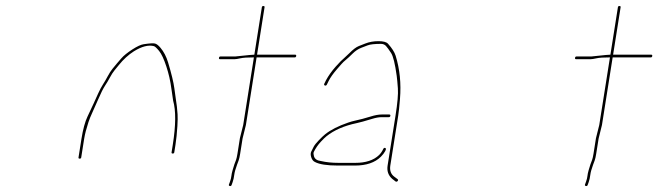

<svg xmlns="http://www.w3.org/2000/svg" viewBox="-71 -608 2191 639"><path d="M-51 0Z M194.2 -80C197.2 -80 198.9 -81.3 199.3 -84L209.1 -146C211.6 -161.7 216.4 -180.2 223.4 -201.5C226.6 -211.2 230.5 -220.8 235 -230.5C239.5 -240.2 246.4 -255.6 255.6 -276.9C264.7 -298.2 272.6 -313.9 279.3 -324C284.6 -332 289.8 -340.8 295 -350.5C300.2 -360.2 305.3 -368 310.2 -374C315.2 -380 319.9 -385.8 324.5 -391.5C339.6 -410.3 356.2 -425.4 374.2 -437C400.5 -453.4 422.8 -459.2 441 -454.5C444.8 -453.5 450.7 -448.1 458.7 -438.2C466.6 -428.4 474.7 -411.1 482.7 -386.5C486.5 -374.8 489.8 -363 492.6 -351C495.4 -339 497.9 -324.5 500.2 -307.5C502.5 -290.5 504.2 -279 505.2 -273C514.7 -240 514.3 -191 504 -126L500 -101C499.6 -98.3 500.9 -97 503.9 -97C506.9 -97 508.6 -98.3 509 -101L513 -126C515.8 -143.9 517.9 -164.7 519.4 -188.5C520.4 -205.5 520.6 -218.5 520 -227.5C519.5 -236.5 518.7 -245.2 517.7 -253.5C516.6 -261.8 515.6 -269.2 514.6 -275.5C513.6 -281.8 511.8 -294.8 509.2 -314.5C506.6 -334.2 499.6 -363 488.3 -400.7C482.5 -419.8 474.1 -435.9 463.1 -449C456.4 -457 450.3 -461.7 444.9 -463.1C439.4 -464.6 426.9 -463.8 407.4 -460.9C398.1 -459.6 385.8 -453.9 370.3 -444C353.2 -433 340.5 -422.8 332.5 -413.5L317.8 -396.5C312.9 -390.8 308 -384.8 303 -378.5C297.9 -372.2 292.8 -364.2 287.6 -354.5C282.5 -344.8 277.2 -335.8 271.9 -327.5C266.6 -319.2 261.3 -309.3 256.2 -298L240.8 -264C235.7 -252.7 228.9 -238.2 220.4 -220.5C212 -202.8 205.2 -178 200.1 -146L190.3 -84C189.9 -81.3 191.2 -80 194.2 -80Z M711.5 -420H662.5C659.9 -420 658.3 -418.5 657.8 -415.5C657.3 -412.5 658.4 -411 661.1 -411H710.1C714.1 -411 720.5 -412 729.3 -414C738.1 -416 753 -417 774 -417L738.4 -192L727.4 -148L719.2 -96C717.7 -86.7 716.1 -79.8 714.5 -75.5C712.8 -71.2 711 -66.5 709.2 -61.5C707.4 -56.5 705.4 -50 703.2 -42C700.9 -34 699.5 -27.3 699 -22C698.5 -16.7 697 -10.7 694.6 -4L691 6C690 8.7 690.9 10.3 693.8 11C696.7 11.7 698.6 10.7 699.7 8L703.3 -2C705.8 -9.3 707.6 -17.3 708.6 -26C709.7 -34.7 712.8 -46 718 -60L723.2 -74C725 -78.7 726.6 -86 728.2 -96L736.3 -147L747.4 -192L783 -417H910C912.7 -417 914.3 -418.5 914.8 -421.5C915.2 -424.5 914.1 -426 911.5 -426H784.5L809.5 -584C809.9 -586.7 808.6 -588 805.6 -588C802.6 -588 800.9 -586.7 800.5 -584L775.5 -426C770.8 -426 765.8 -425.7 760.3 -425Z M1228.2 -222.5C1228.7 -225.5 1227.3 -227 1224 -227H1200C1189.3 -227 1176.6 -224.7 1161.8 -220C1153.4 -217.3 1144.7 -214.8 1135.7 -212.5C1126.6 -210.2 1118.3 -208.2 1110.7 -206.5C1103.1 -204.8 1095.4 -202.7 1087.7 -200C1054.8 -188.7 1029.3 -175.7 1011 -161C1006 -157 999.2 -150.5 990.4 -141.5C981.7 -132.5 975.8 -125.2 972.9 -119.5C970 -113.8 967.4 -108.5 964.9 -103.5C962.4 -98.5 962.4 -92.2 964.9 -84.5C967.3 -76.8 971.4 -71.7 976.9 -69C991.7 -61 1017.4 -57 1054 -57H1110C1148.1 -57 1177 -66.8 1196.7 -86.5C1203 -92.8 1207.8 -99 1210.9 -104.9C1214.1 -110.8 1214.2 -114.3 1211.3 -115.5C1208.8 -116.5 1206.7 -115.7 1204.9 -113C1201.2 -104.7 1196.4 -97.7 1190.6 -92C1172.7 -74.7 1146.3 -66 1111.5 -66H1055.5C1034.1 -66 1014.8 -68 997.4 -72C984.4 -73.5 976.6 -78.8 973.9 -88C972.2 -94 972 -98.7 973.2 -102C979.3 -114.5 987.1 -125.8 996.5 -136C1004.6 -144.7 1010.9 -150.8 1015.5 -154.5C1041 -174.9 1074.5 -189.5 1116 -198.2C1126.1 -200.3 1143.4 -205 1167.8 -212.5C1179.9 -216.2 1190.1 -218 1198.5 -218H1222.5C1225.9 -218 1227.8 -219.5 1228.2 -222.5ZM1010.2 -323.5C1012.7 -322.5 1014.9 -323.3 1016.6 -326L1022.5 -338C1028.3 -349.7 1037.6 -362.9 1050.3 -377.5L1065.6 -395C1069.6 -399.7 1074.5 -404.3 1080.3 -409C1086 -413.7 1093.4 -420.5 1102.5 -429.6C1111.5 -438.6 1121.3 -445.1 1131.6 -449C1136.9 -451 1143.9 -453.7 1152.4 -457C1160.9 -460.3 1175.7 -462 1196.7 -462C1203.7 -462 1209.3 -459.7 1213.6 -455C1217.8 -450.3 1223.5 -442.6 1230.5 -431.8C1237.5 -421.1 1243.8 -395.6 1249.3 -355.5C1250.5 -346.5 1251.8 -332.6 1253.2 -313.8C1254.6 -295.1 1251.9 -264.8 1245.3 -223L1219 -57C1216.2 -39 1221.2 -24.3 1234.1 -13L1245.6 -4C1248.1 -2.7 1250.3 -3.2 1252.4 -5.5C1254.4 -7.8 1254.3 -10 1251.9 -12L1241.2 -20C1229.8 -28.4 1225.5 -40.8 1228 -57L1254.3 -223C1256.1 -234.3 1258.1 -253 1260.2 -279C1264.4 -330.2 1259.5 -378.1 1245.7 -422.7C1242 -434.5 1233.5 -447.8 1220.3 -462.5C1215.2 -468.2 1204.5 -471 1188.4 -471C1172.3 -471 1157.6 -468.3 1144.3 -463C1139.4 -461 1132.4 -458.3 1123.4 -454.8C1114.4 -451.3 1103.7 -443.2 1091.2 -430.5C1085.6 -424.8 1080.1 -419.7 1074.7 -415C1068.7 -410.3 1059.1 -400.7 1046.2 -386.2C1033.2 -371.6 1022.5 -356.5 1014 -341L1008.1 -329C1007 -326.3 1007.7 -324.5 1010.2 -323.5Z M1896.5 -420H1847.5C1844.9 -420 1843.3 -418.5 1842.8 -415.5C1842.3 -412.5 1843.4 -411 1846.1 -411H1895.1C1899.1 -411 1905.5 -412 1914.3 -414C1923.1 -416 1938 -417 1959 -417L1923.4 -192L1912.4 -148L1904.2 -96C1902.7 -86.7 1901.1 -79.8 1899.5 -75.5C1897.8 -71.2 1896 -66.5 1894.2 -61.5C1892.4 -56.5 1890.4 -50 1888.2 -42C1885.9 -34 1884.5 -27.3 1884 -22C1883.5 -16.7 1882 -10.7 1879.6 -4L1876 6C1875 8.7 1875.9 10.3 1878.8 11C1881.7 11.7 1883.6 10.7 1884.7 8L1888.3 -2C1890.8 -9.3 1892.6 -17.3 1893.6 -26C1894.7 -34.7 1897.8 -46 1903 -60L1908.2 -74C1910 -78.7 1911.6 -86 1913.2 -96L1921.3 -147L1932.4 -192L1968 -417H2095C2097.7 -417 2099.3 -418.5 2099.8 -421.5C2100.2 -424.5 2099.1 -426 2096.5 -426H1969.5L1994.5 -584C1994.9 -586.7 1993.6 -588 1990.6 -588C1987.6 -588 1985.9 -586.7 1985.5 -584L1960.5 -426C1955.8 -426 1950.8 -425.7 1945.3 -425Z"/></svg>

Font: Proton
Style: LitIt
Weight: 500
Version: Version 1.017